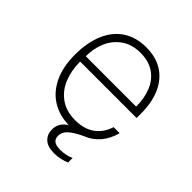

<svg xmlns="http://www.w3.org/2000/svg" viewBox="-188 -654 938 938"><g transform="rotate(45 281.0 -184.5)"><path d="M293 -29Q353 -29 392.8 -57.2Q432.5 -85.5 449 -138H491Q477 -87 448.2 -54Q419.5 -21 380 -5.5Q340.5 10 293 10Q225 10 173.5 -21Q122 -52 93.5 -111.5Q65 -171 65 -254Q65 -339 91.2 -400.5Q117.5 -462 167.2 -494.5Q217 -527 287 -527Q353 -527 400 -497.5Q447 -468 472 -412Q497 -356 497 -277V-249H107Q107 -188 127 -138.2Q147 -88.5 188.8 -58.8Q230.5 -29 293 -29ZM456 -287Q456 -346 437.2 -391.2Q418.5 -436.5 380.5 -462.2Q342.5 -488 286 -488Q226 -488 185.8 -459Q145.5 -430 126.5 -384.2Q107.5 -338.5 108 -287ZM352 -17 385 -8Q333 16 310 36.5Q287 57 287 84Q287 104.5 300.2 114.8Q313.5 125 343 125Q365 125 385 120Q405 115 414 110V141Q401.5 147.5 379 152.8Q356.5 158 333 158Q288.5 158 266.2 137.2Q244 116.5 244 82Q244 48 268.5 24.2Q293 0.5 352 -17Z"/></g></svg>

Font: Public Sans VF
Style: Regular
Weight: 400
Designer: Pablo Impallari, Rodrigo Fuenzalida (Modified by Dan O. Williams and USWDS)
Version: Version 1.003